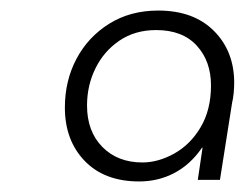

<svg xmlns="http://www.w3.org/2000/svg" viewBox="-20 -733 470 364"><path d="M244 -389Q178 -389 140.5 -428Q103 -467 103 -529Q103 -580 125 -621.5Q147 -663 187 -688Q227 -713 280 -713Q347 -713 385.5 -674.5Q424 -636 424 -576Q424 -567 423 -556.5Q422 -546 420 -538L397 -392H355L364 -453H363Q341 -421 310.5 -405Q280 -389 244 -389ZM250 -425Q280 -425 310.5 -442Q341 -459 360.5 -492Q380 -525 380 -571Q380 -617 353 -646.5Q326 -676 276 -676Q236 -676 206.5 -656Q177 -636 161 -603.5Q145 -571 145 -533Q145 -484 174 -454.5Q203 -425 250 -425Z"/></svg>

Font: MuseoModerno ExtraLight
Style: Italic
Weight: 250
Italic angle: -9°
Designer: Pablo Cosgaya, Héctor Gatti, Marcela Romero, and the Authors of The MuseoModerno Project.
Foundry: Omnibus-Type Team
Version: Version 1.003